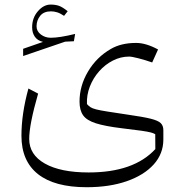

<svg xmlns="http://www.w3.org/2000/svg" viewBox="-20 -574 795 831"><path d="M638.7 -303.7Q607.4 -314.5 578.9 -321.8Q550.3 -329.1 539.1 -329.1Q502.4 -329.1 468.8 -312Q435.1 -294.9 409.2 -265.6Q383.3 -236.3 368.9 -199.5Q354.5 -162.6 356.4 -123.5Q363.3 -115.7 371.1 -110.4Q378.9 -105 396 -100.6Q413.1 -96.2 445.8 -91.1Q478.5 -85.9 534.2 -77.6Q599.1 -68.4 631.8 -60.3Q664.6 -52.2 675.8 -41Q687 -29.8 687 -10.7V29.8Q687 91.3 645.3 137.7Q603.5 184.1 528.8 210.2Q454.1 236.3 355 236.3Q216.3 236.3 144.5 179.7Q72.8 123 72.8 13.7Q72.8 -81.5 103 -190.9L145 -168.9Q106.4 -34.7 106.4 27.3Q106.4 95.7 174.3 134Q242.2 172.4 363.8 172.4Q559.1 172.4 652.3 71.3L651.9 6.8Q644.5 2.4 632.8 -0.7Q621.1 -3.9 592.5 -8.1Q564 -12.2 506.3 -19Q434.1 -27.8 394.5 -40.5Q355 -53.2 339.6 -75.2Q324.2 -97.2 324.2 -134.3Q324.2 -202.6 361.1 -264.6Q397.9 -326.7 460 -362.3Q504.4 -388.2 569.3 -388.2Q611.8 -388.2 664.1 -359.9ZM138.2 -460Q138.2 -439 156.7 -424.8Q175.3 -410.6 199.7 -410.6Q237.8 -410.6 305.2 -427.2L299.8 -395.5L261.7 -393.6L80.1 -331.5V-362.8L166 -392.6Q142.1 -398.4 130.6 -415.3Q119.1 -432.1 119.1 -456.1Q119.1 -496.6 144 -525.4Q168.9 -554.2 199.2 -554.2Q218.8 -554.2 234.4 -549.1Q250 -543.9 272.9 -525.4L257.3 -505.4Q240.7 -516.6 227.1 -520.8Q213.4 -524.9 200.7 -524.9Q169.4 -524.9 153.8 -505.4Q138.2 -485.8 138.2 -460Z"/></svg>

Font: Pinar-DS3-FD Light
Style: Regular
Weight: 300
Designer: Amin Abedi
Version: Version 3.000